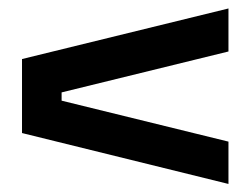

<svg xmlns="http://www.w3.org/2000/svg" viewBox="-20 -558 607 465"><path d="M533.3 -215 129.2 -314.2V-334.2L533.3 -433.3V-537.5L33.3 -415V-235.8L533.3 -112.5Z"/></svg>

Font: Familjen Grotesk SemiBold
Style: Regular
Weight: 600
Designer: Anders Wikstroem, Jonas Baeckman, Matilda Gysing, Kristian Moeller
Foundry: Familjen STHLM AB
Version: Version 2.000